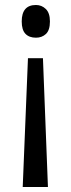

<svg xmlns="http://www.w3.org/2000/svg" viewBox="-20 -563 285 769"><path d="M180 -477Q180 -442 164 -427Q148 -412 124 -412Q97 -412 82 -427.5Q67 -443 67 -477Q67 -543 124 -543Q147 -543 163.5 -527Q180 -511 180 -477ZM92 -330H152L172 186H71Z"/></svg>

Font: Noto Sans Devanagari Condensed
Style: Regular
Weight: 400
Width: 3
Designer: Jelle Bosma - Monotype Design Team
Foundry: Monotype Imaging Inc.
Version: Version 2.004; ttfautohint (v1.8.4.7-5d5b)